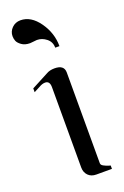

<svg xmlns="http://www.w3.org/2000/svg" viewBox="-142 -767 523 811"><g transform="rotate(-20 119.5 -361.0)"><path d="M163 -563Q163 -589 143.5 -604.5Q124 -620 101 -620Q97 -620 86 -618.5Q75 -617 70 -617Q47 -617 32.5 -627.5Q18 -638 14 -648.5Q10 -659 10 -670Q10 -691 25.5 -706.5Q41 -722 64 -722Q111 -722 146.5 -672Q182 -622 182 -563ZM130 -482Q173 -482 173 -448V-40Q173 -36 175.5 -32.5Q178 -29 184 -26Q190 -23 193.5 -21.5Q197 -20 204.5 -17.5Q212 -15 213 -15V0H143Q120 0 106.5 -14Q93 -28 93 -50V-411Q93 -439 72 -439Q59 -439 44 -430L17 -416V-433L93 -473Q108 -482 130 -482Z"/></g></svg>

Font: kawoszeh
Style: Medium
Weight: 500
Version: Version 000.030